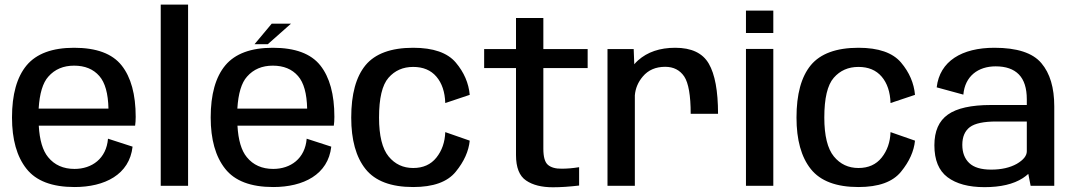

<svg xmlns="http://www.w3.org/2000/svg" viewBox="-20 -805 4645 832"><path d="M303 5.5C434 5.5 541 -48.5 554.5 -169.5L448 -204C441 -117.5 378 -73 303 -73C254.5 -73 216 -90 188.5 -124C165 -152.5 151.5 -198 148 -260.5H565.5C567 -271.5 568 -284 568 -298.5C568 -396 547.5 -470.5 507 -521.5C466.5 -572.5 398 -598 301 -598C206.5 -598 138 -572.5 95.5 -522C53 -471 32 -395.5 32 -296C32 -200.5 53 -126.5 94.5 -74C136 -21 205.5 5.5 303 5.5ZM147.5 -334.5C151.5 -400 165.5 -446.5 189.5 -473C217.5 -505 255 -520.5 301 -520.5C348 -520.5 384.5 -505.5 410.5 -475.5C435.5 -447 448.5 -400 450 -334.5Z M676.5 0H795V-785H676.5Z M1164 5.5C1295 5.5 1402 -48.5 1415.5 -169.5L1309 -204C1302 -117.5 1239 -73 1164 -73C1115.5 -73 1077 -90 1049.5 -124C1026 -152.5 1012.5 -198 1009 -260.5H1426.5C1428 -271.5 1429 -284 1429 -298.5C1429 -396 1408.5 -470.5 1368 -521.5C1327.5 -572.5 1259 -598 1162 -598C1067.5 -598 999 -572.5 956.5 -522C914 -471 893 -395.5 893 -296C893 -200.5 914 -126.5 955.5 -74C997 -21 1066.5 5.5 1164 5.5ZM1008.5 -334.5C1012.5 -400 1026.5 -446.5 1050.5 -473C1078.5 -505 1116 -520.5 1162 -520.5C1209 -520.5 1245.5 -505.5 1271.5 -475.5C1296.5 -447 1309.5 -400 1311 -334.5ZM1083 -613.5H1140.5L1241 -702.5H1157.5Z M1770.5 5.5C1857.5 5.5 1919 -16.5 1955 -61C1991 -105 2011 -150 2015.5 -195.5L1909.5 -232.5C1908 -189 1895 -152 1871 -122C1847 -92 1813.5 -77 1770.5 -77C1727 -77 1691.5 -93.5 1664 -127C1636.5 -160.5 1622.5 -217 1622.5 -295.5C1622.5 -379 1636 -436.5 1663.5 -468C1691 -499.5 1726.5 -515 1770.5 -515C1813.5 -515 1847 -501 1871 -473C1895 -445 1908 -406.5 1909.5 -358.5L2015.5 -394C2011 -444.5 1991 -491.5 1955 -534C1919 -576.5 1857.5 -598 1770.5 -598C1674.5 -598 1605.5 -572.5 1564 -522.5C1522.5 -472 1502 -396.5 1502 -295.5C1502 -199 1522.5 -124.5 1564 -72.5C1605.5 -20.5 1674.5 5.5 1770.5 5.5Z M2376 6.5C2409.5 6.5 2447.5 4 2489.5 -1V-80.5C2462 -76 2437 -74 2414.5 -74C2387.5 -73.5 2367.5 -79.5 2354.5 -90.5C2341 -102 2334.5 -125 2334.5 -160.5V-510H2526.5V-592.5H2334.5V-727H2216V-592.5H2078V-510H2216V-133C2216 -79.5 2230.5 -42.5 2259.5 -23C2288.5 -3 2327.5 6.5 2376 6.5Z M2973 -312H3091.5C3091.5 -411 3078 -483.5 3051.5 -529C3025 -575 2976.5 -598 2906 -598C2839 -598 2785.5 -579.5 2745 -543.5C2739 -538 2733.5 -532.5 2728.5 -526.5L2726 -592.5H2612.5V0H2731V-392C2733.5 -422 2745 -449.5 2765.5 -473.5C2789 -501.5 2821.5 -515.5 2862.5 -515.5C2898.5 -515.5 2926 -501.5 2945 -473.5C2963.5 -445.5 2973 -391.5 2973 -312Z M3212.5 0H3331V-593H3212.5ZM3212.5 -759V-662H3331V-759Z M3700 5.5C3787 5.5 3848.5 -16.5 3884.5 -61C3920.5 -105 3940.5 -150 3945 -195.5L3839 -232.5C3837.5 -189 3824.5 -152 3800.5 -122C3776.5 -92 3743 -77 3700 -77C3656.5 -77 3621 -93.5 3593.5 -127C3566 -160.5 3552 -217 3552 -295.5C3552 -379 3565.5 -436.5 3593 -468C3620.5 -499.5 3656 -515 3700 -515C3743 -515 3776.5 -501 3800.5 -473C3824.5 -445 3837.5 -406.5 3839 -358.5L3945 -394C3940.5 -444.5 3920.5 -491.5 3884.5 -534C3848.5 -576.5 3787 -598 3700 -598C3604 -598 3535 -572.5 3493.5 -522.5C3452 -472 3431.5 -396.5 3431.5 -295.5C3431.5 -199 3452 -124.5 3493.5 -72.5C3535 -20.5 3604 5.5 3700 5.5Z M4446 0H4548.5V-344C4548.5 -425 4530 -487.5 4492.5 -531.5C4455 -576 4387 -598 4289 -598C4148 -598 4052 -540 4039 -426.5L4154.5 -395C4161.5 -475 4218.5 -517.5 4294.5 -517.5C4338.5 -517.5 4372 -506 4395 -482.5C4418 -459 4429.5 -423 4429.5 -374.5V-350H4274C4188.5 -350 4126 -336 4087.5 -308.5C4048.5 -281 4029 -237 4029 -175.5C4029 -111.5 4048 -65.5 4086 -37C4124 -8.5 4177.5 6 4246 6C4316 6 4371.5 -7 4412 -33C4421 -39 4429 -45 4436 -51.5ZM4429.5 -149.5C4429.5 -130 4415 -112 4386 -95C4356.5 -78.5 4319.5 -70 4275 -70C4231.5 -70 4200 -79.5 4180 -98.5C4160 -117.5 4150 -144 4150 -177.5C4150 -212 4161 -237.5 4182.5 -254C4204.5 -270.5 4243 -278.5 4298 -278.5H4429.5Z"/></svg>

Font: Anybody Medium
Style: Regular
Weight: 500
Designer: Tyler Finck
Foundry: Etcetera Type Company
Version: Version 1.110